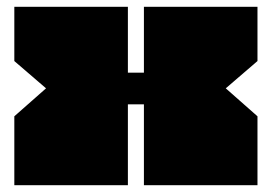

<svg xmlns="http://www.w3.org/2000/svg" viewBox="-20 -543 797 563"><path d="M22 0V-202L115 -284L22 -364V-523H355V-330H402V-523H735V-364L642 -284L735 -202V0H402V-237H355V0Z"/></svg>

Font: Tomorrow Black
Style: Regular
Weight: 900
Designer: Tony de Marco, Monica Rizzolli
Foundry: Just in Type
Version: Version 2.002